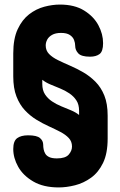

<svg xmlns="http://www.w3.org/2000/svg" viewBox="-20 -751 525 840"><path d="M237 69Q170 69 125.5 43Q81 17 59.5 -21.5Q38 -60 38 -99Q38 -134 55 -146.5Q72 -159 103 -159Q141 -159 155 -147Q169 -135 169 -118Q169 -108 171 -97.5Q173 -87 178.5 -78Q184 -69 196 -63.5Q208 -58 229 -58Q266 -58 280.5 -74.5Q295 -91 295 -110Q295 -132 281 -147Q267 -162 244 -174Q221 -186 193.5 -198.5Q166 -211 139 -227.5Q112 -244 89 -268.5Q66 -293 52 -329Q38 -365 38 -417V-517Q38 -582 57.5 -623.5Q77 -665 107.5 -688.5Q138 -712 173.5 -721.5Q209 -731 242 -731Q306 -731 348 -705Q390 -679 410.5 -640.5Q431 -602 431 -562Q431 -526 415.5 -514.5Q400 -503 374 -503Q336 -503 322.5 -517.5Q309 -532 309 -550Q309 -563 304 -576Q299 -589 285.5 -598Q272 -607 247 -607Q223 -607 208 -598.5Q193 -590 186.5 -577.5Q180 -565 180 -552Q180 -530 194.5 -515Q209 -500 233.5 -488Q258 -476 287 -463.5Q316 -451 344.5 -434.5Q373 -418 397.5 -393.5Q422 -369 436.5 -333Q451 -297 451 -245V-145Q451 -80 431 -38.5Q411 3 378.5 26.5Q346 50 308.5 59.5Q271 69 237 69ZM326 -248V-266Q326 -294 314 -312Q302 -330 283.5 -342.5Q265 -355 243 -364Q221 -373 200.5 -381.5Q180 -390 165 -402V-384Q165 -356 177 -338Q189 -320 207.5 -307.5Q226 -295 248 -286Q270 -277 290.5 -268.5Q311 -260 326 -248Z"/></svg>

Font: Dosis ExtraBold
Style: Regular
Weight: 800
Designer: EdgarTolentino, PabloImpallari, IginoMarini
Foundry: EdgarTolentino, PabloImpallari, IginoMarini
Version: Version 3.001; ttfautohint (v1.8.2)